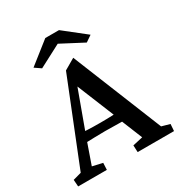

<svg xmlns="http://www.w3.org/2000/svg" viewBox="-178 -874 933 996"><g transform="rotate(-30 288.0 -376.0)"><path d="M1 0 -2 -41 47.9 -54.7 247.1 -552.7 312.5 -590.8 529.3 -54.7 578.1 -41 575.2 0H357.4L355.5 -41L416 -54.7L359.4 -194.3L348.6 -225.6L245.1 -479.5L269.5 -485.4L174.8 -226.6L164.1 -197.3L114.3 -54.7L174.8 -41L172.9 0ZM143.6 -175.8V-232.4Q162.1 -231.4 191.4 -230Q220.7 -228.5 265.6 -228.5Q309.6 -228.5 339.8 -230Q370.1 -231.4 387.7 -232.4V-176.8Q359.4 -176.8 328.6 -177.7Q297.9 -178.7 265.6 -178.7Q233.4 -178.7 203.6 -177.7Q173.8 -176.8 143.6 -175.8ZM450.2 -649.4 413.1 -624 249 -710H309.6L145.5 -624L108.4 -649.4L238.3 -752H320.3Z"/></g></svg>

Font: Crimson Pro ExtraLight Medium
Style: Regular
Weight: 500
Version: Version 1.002